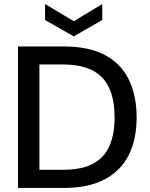

<svg xmlns="http://www.w3.org/2000/svg" viewBox="-20 -930 740 950"><path d="M69 0V-700H296Q421 -700 500.5 -657Q580 -614 618 -535Q656 -456 656 -349Q656 -239 616 -161Q576 -83 496 -41.5Q416 0 296 0ZM175 -90H292Q387 -90 442.5 -121Q498 -152 522.5 -210Q547 -268 547 -349Q547 -483 485 -547Q423 -611 292 -611H175ZM345 -750 203 -831V-910L345 -825L486 -910V-831Z"/></svg>

Font: Rethink Sans Medium
Style: Regular
Weight: 500
Designer: The Rethink Sans project authors (Hans Thiessen). DM Sans designed by Colophon Foundry.
Foundry: Rethink Communications LLC
Version: Version 1.001